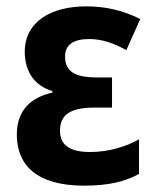

<svg xmlns="http://www.w3.org/2000/svg" viewBox="-20 -575 490 605"><path d="M333 -331H286C217 -331 185 -349 185 -397C185 -433 210 -452 261 -452C303 -452 340 -438 378 -417L422 -515C368 -542 313 -555 252 -555C140 -555 58 -506 58 -412C58 -349 89 -305 145 -288V-283C75 -268 33 -225 33 -151C33 -55 95 10 245 10C320 10 373 -2 418 -27V-136C378 -113 322 -96 264 -96C197 -96 169 -120 169 -163C169 -210 197 -236 277 -236H333Z"/></svg>

Font: Noto Sans Display SemiCondensed
Style: Bold
Weight: 700
Width: 4
Designer: Monotype Design Team
Foundry: Monotype Imaging Inc.
Version: Version 1.900